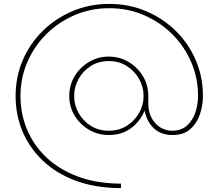

<svg xmlns="http://www.w3.org/2000/svg" viewBox="-20 -746 1120 984"><path d="M588 218Q463 216 365 179Q267 142 199 77Q131 12 95.5 -72.5Q60 -157 60 -254Q60 -353 97 -438.5Q134 -524 200 -588.5Q266 -653 353 -689.5Q440 -726 540 -726Q640 -726 727 -689.5Q814 -653 880 -588.5Q946 -524 983 -438.5Q1020 -353 1020 -254Q1020 -206 1004.5 -160Q989 -114 955 -84Q921 -54 865 -54Q806 -54 769.5 -87.5Q733 -121 721 -179Q698 -123 651 -88.5Q604 -54 537 -54Q482 -54 436 -81Q390 -108 362.5 -153.5Q335 -199 335 -254Q335 -310 362.5 -355.5Q390 -401 436 -428.5Q482 -456 537 -456Q593 -456 639 -428.5Q685 -401 712.5 -355.5Q740 -310 740 -254V-215Q740 -174 756.5 -142.5Q773 -111 801 -93.5Q829 -76 861 -76Q910 -76 939.5 -103.5Q969 -131 982 -172Q995 -213 995 -254Q995 -346 960 -427.5Q925 -509 862.5 -571Q800 -633 717.5 -668.5Q635 -704 540 -704Q445 -704 362.5 -668.5Q280 -633 217.5 -571Q155 -509 120 -427.5Q85 -346 85 -254Q85 -163 118.5 -82.5Q152 -2 216.5 59.5Q281 121 374.5 157Q468 193 588 195H600V218ZM537 -76Q590 -76 630 -101.5Q670 -127 693 -167.5Q716 -208 716 -254Q716 -300 693 -341Q670 -382 630 -407.5Q590 -433 537 -433Q485 -433 445 -407.5Q405 -382 382.5 -341Q360 -300 360 -254Q360 -208 382.5 -167.5Q405 -127 445 -101.5Q485 -76 537 -76Z"/></svg>

Font: MuseoModerno Thin
Style: Regular
Weight: 100
Designer: Pablo Cosgaya, Héctor Gatti, Marcela Romero, and the Authors of The MuseoModerno Project.
Foundry: Omnibus-Type Team
Version: Version 1.003